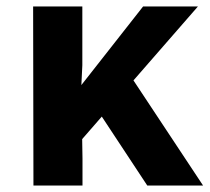

<svg xmlns="http://www.w3.org/2000/svg" viewBox="-20 -577 652 597"><path d="M595.5 -557 395 -327 611.5 0H438L296.5 -214.5L235.5 -144.5L236.5 -84V0H84L83 -557H236V-374L233 -312.5L425 -557Z"/></svg>

Font: Merriweather Sans
Style: Bold
Weight: 700
Designer: Eben Sorkin
Foundry: Eben Sorkin
Version: Version 1.008; ttfautohint (v1.7.19-72a1) -l 8 -r 50 -G 200 